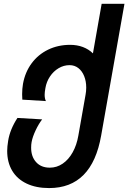

<svg xmlns="http://www.w3.org/2000/svg" viewBox="-20 -810 670 1002"><path d="M17.5 -22.5Q17.5 -44 22.5 -75Q32 -134.5 71 -194.5L200 -187Q181.5 -163 165.8 -129.5Q150 -96 145 -69Q142.5 -56 142.5 -39Q142.5 7.5 168.5 36.2Q194.5 65 240 65Q276.5 65 307.2 44Q338 23 359.2 -15Q380.5 -53 389 -103L426.5 -315.5Q430 -333.5 430 -353Q430 -386 419.2 -412.8Q408.5 -439.5 388.8 -454.8Q369 -470 343 -470Q312.5 -470 285.8 -454Q259 -438 240.8 -410.8Q222.5 -383.5 217 -350.5Q213 -329 213 -315Q213 -296 219.5 -282.5L96.5 -290Q95.5 -309 95.5 -318Q95.5 -346.5 100 -372.5Q111 -433.5 145 -479.5Q179 -525.5 231 -550.8Q283 -576 346 -576Q382.5 -576 412.8 -564.5Q443 -553 465 -531.5L510.5 -790H629.5L508 -103Q460 171.5 236.5 171.5Q168.5 171.5 119 148Q69.5 124.5 43.5 80.8Q17.5 37 17.5 -22.5Z"/></svg>

Font: JuliaMono BoldItalic
Style: Regular
Weight: 700
Italic angle: -9°
Monospace: yes
Designer: cormullion
Foundry: corm
Version: Version 0.049; ttfautohint (v1.8.4)